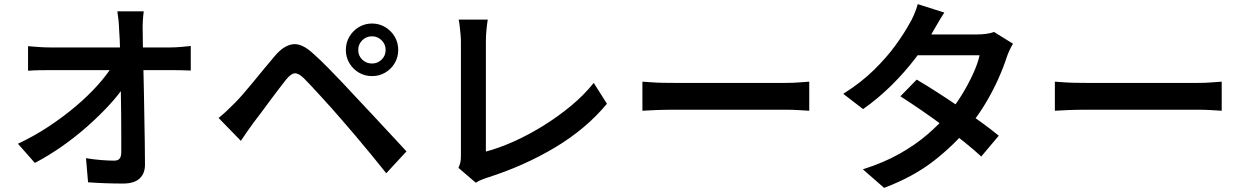

<svg xmlns="http://www.w3.org/2000/svg" viewBox="-20 -851 6040 931"><path d="M677 -796Q674 -774 672.5 -748.5Q671 -723 672 -700Q672 -662 673 -614Q674 -566 675.5 -510.5Q677 -455 678 -396Q679 -337 680 -277.5Q681 -218 682 -162Q683 -106 683 -56Q684 -11 657.5 14Q631 39 577 39Q534 39 491.5 37.5Q449 36 407 33L397 -84Q432 -78 469.5 -75Q507 -72 533 -72Q552 -72 560 -82Q568 -92 568 -113Q568 -148 568 -194Q568 -240 567.5 -293.5Q567 -347 566 -402.5Q565 -458 564 -512Q563 -566 562 -614Q561 -662 558 -700Q557 -731 554.5 -754.5Q552 -778 549 -796ZM116 -627Q138 -625 167.5 -623Q197 -621 221 -621Q235 -621 271 -621Q307 -621 357 -621Q407 -621 463.5 -621Q520 -621 576 -621Q632 -621 680.5 -621Q729 -621 762.5 -621Q796 -621 807 -621Q830 -621 859 -623.5Q888 -626 905 -628V-509Q883 -510 857.5 -510.5Q832 -511 812 -511Q803 -511 769.5 -511Q736 -511 686.5 -511Q637 -511 580 -511Q523 -511 465 -511Q407 -511 356 -511Q305 -511 270 -511Q235 -511 224 -511Q198 -511 170 -510.5Q142 -510 116 -508ZM67 -154Q146 -191 217.5 -238.5Q289 -286 349 -337Q409 -388 454.5 -439Q500 -490 527 -534H585L586 -438Q557 -393 510 -342Q463 -291 405 -239.5Q347 -188 281.5 -142Q216 -96 149 -61Z M1717 -609Q1717 -581 1736.5 -562Q1756 -543 1784 -543Q1811 -543 1830.5 -562Q1850 -581 1850 -609Q1850 -636 1830.5 -655.5Q1811 -675 1784 -675Q1756 -675 1736.5 -655.5Q1717 -636 1717 -609ZM1657 -609Q1657 -644 1674 -673Q1691 -702 1720 -719.5Q1749 -737 1784 -737Q1819 -737 1848 -719.5Q1877 -702 1894 -673Q1911 -644 1911 -609Q1911 -574 1894 -545Q1877 -516 1848 -499Q1819 -482 1784 -482Q1749 -482 1720 -499Q1691 -516 1674 -545Q1657 -574 1657 -609ZM1040 -279Q1062 -297 1079.5 -313.5Q1097 -330 1119 -352Q1137 -370 1159.5 -396Q1182 -422 1208 -453.5Q1234 -485 1261 -518Q1288 -551 1313 -580Q1356 -631 1400.5 -636.5Q1445 -642 1501 -589Q1535 -559 1570.5 -522.5Q1606 -486 1641 -449.5Q1676 -413 1705 -381Q1739 -345 1781.5 -299.5Q1824 -254 1868.5 -206Q1913 -158 1951 -117L1853 -11Q1819 -54 1781 -100Q1743 -146 1706 -190Q1669 -234 1639 -268Q1617 -294 1590.5 -323.5Q1564 -353 1538 -381.5Q1512 -410 1489.5 -434Q1467 -458 1453 -472Q1427 -497 1409 -495.5Q1391 -494 1368 -466Q1352 -446 1331.5 -419Q1311 -392 1289 -362.5Q1267 -333 1246.5 -305Q1226 -277 1210 -257Q1194 -235 1177 -211Q1160 -187 1148 -168Z M2203 -37Q2211 -54 2213 -67.5Q2215 -81 2215 -98Q2215 -116 2215 -155.5Q2215 -195 2215 -248Q2215 -301 2215 -359.5Q2215 -418 2215 -474.5Q2215 -531 2215 -576.5Q2215 -622 2215 -649Q2215 -666 2213 -686Q2211 -706 2209 -724.5Q2207 -743 2204 -756H2345Q2341 -730 2338.5 -703Q2336 -676 2336 -649Q2336 -626 2336 -589.5Q2336 -553 2336 -508.5Q2336 -464 2336 -416Q2336 -368 2336 -321Q2336 -274 2336 -233Q2336 -192 2336 -161Q2336 -130 2336 -116Q2400 -133 2471.5 -165Q2543 -197 2614 -241Q2685 -285 2748.5 -337.5Q2812 -390 2859 -449L2923 -348Q2822 -226 2671.5 -136Q2521 -46 2341 11Q2332 14 2317.5 19.5Q2303 25 2287 35Z M3095 -455Q3112 -454 3138.5 -452Q3165 -450 3194 -449.5Q3223 -449 3249 -449Q3272 -449 3308 -449Q3344 -449 3388 -449Q3432 -449 3479.5 -449Q3527 -449 3574.5 -449Q3622 -449 3664 -449Q3706 -449 3738.5 -449Q3771 -449 3790 -449Q3826 -449 3855.5 -451.5Q3885 -454 3904 -455V-314Q3887 -315 3854.5 -317Q3822 -319 3790 -319Q3772 -319 3739 -319Q3706 -319 3663.5 -319Q3621 -319 3574 -319Q3527 -319 3479.5 -319Q3432 -319 3388 -319Q3344 -319 3308 -319Q3272 -319 3249 -319Q3207 -319 3164.5 -317.5Q3122 -316 3095 -314Z M4425 -465Q4471 -438 4525.5 -403Q4580 -368 4635 -330.5Q4690 -293 4739 -257.5Q4788 -222 4823 -193L4738 -92Q4705 -123 4656.5 -162Q4608 -201 4553 -241.5Q4498 -282 4444 -319Q4390 -356 4346 -384ZM4892 -639Q4884 -626 4875.5 -608Q4867 -590 4861 -572Q4846 -525 4820.5 -468Q4795 -411 4760 -352Q4725 -293 4680 -238Q4610 -151 4510 -72.5Q4410 6 4267 60L4164 -30Q4265 -62 4342 -105.5Q4419 -149 4477 -199Q4535 -249 4578 -300Q4613 -341 4644 -391.5Q4675 -442 4698 -492Q4721 -542 4730 -583H4383L4425 -684H4719Q4741 -684 4763 -687Q4785 -690 4800 -696ZM4559 -790Q4543 -766 4527 -738Q4511 -710 4502 -695Q4470 -636 4419 -569Q4368 -502 4303.5 -438Q4239 -374 4165 -322L4069 -396Q4156 -451 4218 -512Q4280 -573 4322 -631Q4364 -689 4388 -733Q4399 -750 4411.5 -778.5Q4424 -807 4430 -831Z M5095 -455Q5112 -454 5138.5 -452Q5165 -450 5194 -449.5Q5223 -449 5249 -449Q5272 -449 5308 -449Q5344 -449 5388 -449Q5432 -449 5479.5 -449Q5527 -449 5574.5 -449Q5622 -449 5664 -449Q5706 -449 5738.5 -449Q5771 -449 5790 -449Q5826 -449 5855.5 -451.5Q5885 -454 5904 -455V-314Q5887 -315 5854.5 -317Q5822 -319 5790 -319Q5772 -319 5739 -319Q5706 -319 5663.5 -319Q5621 -319 5574 -319Q5527 -319 5479.5 -319Q5432 -319 5388 -319Q5344 -319 5308 -319Q5272 -319 5249 -319Q5207 -319 5164.5 -317.5Q5122 -316 5095 -314Z"/></svg>

Font: Noto Sans SC SemiBold
Style: Regular
Weight: 600
Designer: Ryoko NISHIZUKA 西塚涼子 (kana, bopomofo & ideographs); Paul D. Hunt (Latin, Greek & Cyrillic); Sandoll Communications 산돌커뮤니
Foundry: Adobe
Version: Version 2.004-H2;hotconv 1.0.118;makeotfexe 2.5.65603